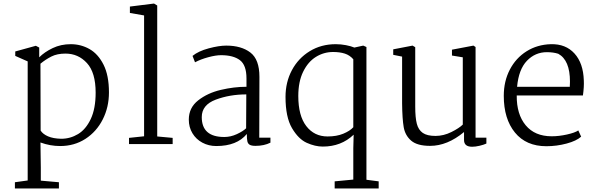

<svg xmlns="http://www.w3.org/2000/svg" viewBox="-20 -812 3362 1082"><path d="M594 -291Q594 -208 559 -139Q524 -70 461.5 -29.5Q399 11 319 11Q263 11 208 -9L210 132V206L312 215V250H64V215L136 205V-466L66 -497V-522L182 -554L201 -544V-489Q231 -519 277 -541Q323 -563 379 -563Q436 -563 484.5 -535.5Q533 -508 563.5 -447.5Q594 -387 594 -291ZM208 -453 209 -76Q222 -56 251 -43.5Q280 -31 325 -30Q376 -30 420 -56.5Q464 -83 491.5 -141.5Q519 -200 519 -290Q519 -403 470 -456.5Q421 -510 349 -510Q302 -510 269.5 -493.5Q237 -477 208 -453Z M792 -44V-725L712 -739V-775L848 -792L866 -781V-43L953 -35V0H707V-35Z M1442 -379 1441 -36H1504V-8Q1468 10 1420 10Q1398 10 1387.5 4Q1377 -2 1374 -15.5Q1371 -29 1371 -57Q1315 11 1199 11Q1156 11 1120.5 -8Q1085 -27 1064.5 -61Q1044 -95 1044 -138Q1044 -205 1097 -246.5Q1150 -288 1224.5 -305.5Q1299 -323 1369 -323V-370Q1369 -445 1332 -473Q1295 -501 1226 -501Q1196 -501 1153.5 -489.5Q1111 -478 1079 -461L1065 -497Q1098 -524 1156 -539.5Q1214 -555 1255 -555Q1340 -555 1391 -516Q1442 -477 1442 -379ZM1117 -152Q1117 -40 1244 -40Q1280 -40 1314.5 -56Q1349 -72 1367 -89L1368 -280Q1275 -280 1196 -250.5Q1117 -221 1117 -152Z M1977 -544 2027 -555 2045 -547V201L2114 210V250H1866V210L1971 200V23L1973 -53Q1903 14 1799 14Q1756 14 1709 -7Q1662 -28 1625.5 -90Q1589 -152 1589 -266Q1589 -349 1625 -416.5Q1661 -484 1725.5 -523.5Q1790 -563 1872 -563Q1901 -563 1929.5 -557.5Q1958 -552 1977 -544ZM1661 -271Q1661 -160 1706 -101.5Q1751 -43 1826 -43Q1877 -43 1914.5 -58.5Q1952 -74 1971 -95V-478Q1951 -501 1923 -510Q1895 -519 1857 -519Q1805 -519 1760.5 -491.5Q1716 -464 1688.5 -408Q1661 -352 1661 -271Z M2196 -503V-534L2305 -555L2320 -546V-211Q2320 -149 2329 -114.5Q2338 -80 2362.5 -63Q2387 -46 2434 -46Q2480 -46 2524 -68Q2568 -90 2588 -110V-489L2527 -499V-532L2648 -555L2660 -547V-36H2721V-3Q2706 4 2682.5 9.5Q2659 15 2641 15Q2595 15 2595 -23V-68Q2501 10 2404 10Q2331 10 2297 -19.5Q2263 -49 2255 -95.5Q2247 -142 2246 -229V-493Z M3270 -359Q3272 -324 3265 -274H2892Q2891 -168 2942.5 -106Q2994 -44 3089 -44Q3130 -44 3175 -54Q3220 -64 3239 -77L3255 -42Q3229 -18 3173 -3Q3117 12 3059 12Q2945 12 2882 -65Q2819 -142 2819 -272Q2819 -354 2853 -419.5Q2887 -485 2947.5 -523Q3008 -561 3085 -563Q3168 -565 3217.5 -510.5Q3267 -456 3270 -359ZM2894 -323H3191L3192 -352Q3192 -473 3126 -509Q3098 -518 3062 -518Q2996 -518 2949.5 -469.5Q2903 -421 2894 -323Z"/></svg>

Font: Martel Light
Style: Regular
Weight: 300
Designer: Dan Reynolds
Foundry: Dan Reynolds
Version: Version 1.001; ttfautohint (v1.1) -l 5 -r 5 -G 72 -x 0 -D la